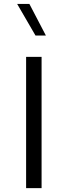

<svg xmlns="http://www.w3.org/2000/svg" viewBox="-20 -969 348 989"><path d="M194.2 0V-676.2H114.5V0ZM216.4 -785.9 131.4 -948.7H68.4L162.9 -785.9Z"/></svg>

Font: Estedad-FD VF
Style: Regular
Weight: 100
Designer: Amin Abedi
Version: Version 7.3